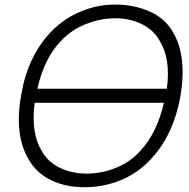

<svg xmlns="http://www.w3.org/2000/svg" viewBox="-20 -784 806 820"><path d="M751 -375Q721.5 -207.5 624 -104Q569.5 -45 496.5 -14.8Q423.5 15.5 340.5 15.5Q259 15.5 197.2 -14.8Q135.5 -45 102 -104Q39.5 -208.5 71 -381Q98.5 -543.5 197 -647Q251 -704 323 -734Q394.5 -764.5 471 -764.5Q553 -764.5 619 -735Q685.5 -705.5 718.5 -647Q779 -546.5 751 -375ZM139.5 -405H692.5Q710 -531 662.5 -608.5Q638 -655 586.5 -680.5Q535.5 -706 473 -706Q409 -706 346 -681Q284.5 -656.5 239.5 -608.5Q169 -535 139.5 -405ZM680 -345H128Q111.5 -216.5 157.5 -140.5Q184 -92 235.5 -67.5Q288 -42.5 351 -42.5Q416 -43 477 -68Q537.5 -92.5 580 -140.5Q650 -215 680 -345Z"/></svg>

Font: Russisch Sans Light
Style: Italic
Weight: 300
Italic angle: -10°
Designer: Michael Sharanda (font) & Cristiano Sobral (main changes)
Foundry: Michael Sharanda
Version: Version 2.00;September 8, 2020;FontCreator 13.0.0.2681 64-bi